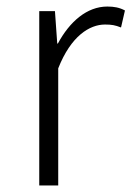

<svg xmlns="http://www.w3.org/2000/svg" viewBox="-20 -567 402 587"><path d="M100 0H158V-358C197 -457 254 -492 301 -492C322 -492 332 -490 350 -483L362 -535C345 -544 329 -547 308 -547C246 -547 193 -501 157 -434H155L148 -533H100Z"/></svg>

Font: Noto Sans T Chinese Light
Style: Regular
Weight: 300
Designer: Ryoko NISHIZUKA (kana & ideographs); Paul D. Hunt (Latin, Greek & Cyrillic); Wenlong ZHANG (bopomofo); Sandoll Communica
Foundry: Adobe Systems Incorporated
Version: Version 1.000;PS 1;hotconv 1.0.78;makeotf.lib2.5.61930